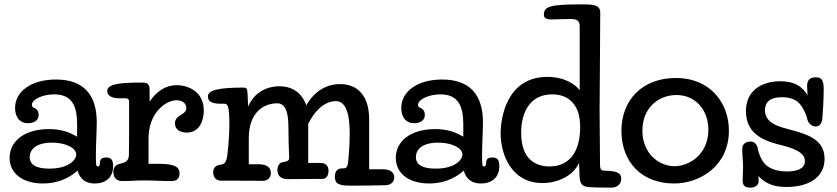

<svg xmlns="http://www.w3.org/2000/svg" viewBox="-20 -829 3834 879"><path d="M333 -203C292 -228 252 -238 204 -238C91 -238 24 -182 24 -106C24 -35 84 11 177 11C239 11 293 -10 335 -48C348 -2 380 11 414 11C462 11 498 -15 498 -69C498 -100 486 -108 466 -108C439 -108 438 -94 437 -79C437 -73 435 -67 428 -67C419 -67 419 -75 419 -124C419 -163 423 -236 423 -269C423 -394 364 -465 236 -465C123 -465 49 -410 49 -335C49 -304 62 -265 108 -265C130 -265 157 -274 157 -303C157 -317 151 -329 137 -335C134 -336 126 -339 126 -349C126 -374 175 -397 228 -397C310 -397 333 -343 333 -261ZM116 -110C116 -143 143 -176 218 -176C284 -176 329 -150 329 -122C329 -98 296 -57 206 -57C144 -57 116 -76 116 -110Z M913 -323C913 -410 841 -439 789 -439C736 -439 696 -409 665 -364V-413C665 -448 656 -451 621 -451C511 -451 471 -440 471 -412C471 -385 504 -379 526 -379H556C566 -379 571 -373 571 -365C571 -193 571 -150 570 -118C569 -89 549 -84 528 -79C506 -74 499 -59 499 -42C499 -22 508 0 540 0C580 0 598 -3 640 -3C680 -3 723 0 765 0C791 0 802 -13 802 -35C802 -66 777 -79 708 -79H660V-195C660 -314 740 -370 788 -370C813 -370 833 -357 833 -335C833 -300 781 -306 781 -264C781 -233 809 -222 835 -222C894 -222 913 -278 913 -323Z M1670 -282C1670 -396 1613 -444 1537 -444C1475 -444 1420 -412 1382 -347C1362 -404 1319 -434 1259 -434C1194 -434 1140 -399 1116 -341L1113 -406C1112 -423 1107 -428 1096 -428C992 -428 932 -419 932 -388C932 -367 944 -354 993 -354H1006C1021 -354 1030 -350 1030 -264C1030 -186 1021 -119 1019 -108C1013 -79 1003 -77 985 -74C965 -71 956 -57 956 -41C956 -21 966 -2 991 -2C1159 -2 1171 -1 1182 -1C1214 -1 1220 -25 1220 -37C1220 -58 1207 -77 1164 -77H1119V-197C1119 -303 1176 -356 1250 -356C1281 -356 1298 -325 1300 -265C1301 -235 1301 -204 1301 -202C1301 -163 1304 -122 1304 -109C1304 -99 1303 -92 1282 -88L1272 -86C1263 -84 1250 -74 1250 -50C1250 -28 1263 -9 1297 -9C1315 -9 1445 -10 1456 -10C1473 -10 1484 -24 1484 -47C1484 -62 1478 -83 1447 -83H1391V-262C1416 -314 1461 -366 1518 -366C1556 -366 1581 -325 1581 -220C1581 -166 1576 -107 1574 -89C1571 -61 1563 -58 1551 -58H1545C1524 -58 1513 -43 1513 -21C1513 10 1527 21 1583 21C1615 21 1723 20 1745 19C1772 18 1785 1 1785 -16C1785 -30 1778 -54 1734 -54H1670Z M2101 -203C2060 -228 2020 -238 1972 -238C1859 -238 1792 -182 1792 -106C1792 -35 1852 11 1945 11C2007 11 2061 -10 2103 -48C2116 -2 2148 11 2182 11C2230 11 2266 -15 2266 -69C2266 -100 2254 -108 2234 -108C2207 -108 2206 -94 2205 -79C2205 -73 2203 -67 2196 -67C2187 -67 2187 -75 2187 -124C2187 -163 2191 -236 2191 -269C2191 -394 2132 -465 2004 -465C1891 -465 1817 -410 1817 -335C1817 -304 1830 -265 1876 -265C1898 -265 1925 -274 1925 -303C1925 -317 1919 -329 1905 -335C1902 -336 1894 -339 1894 -349C1894 -374 1943 -397 1996 -397C2078 -397 2101 -343 2101 -261ZM1884 -110C1884 -143 1911 -176 1986 -176C2052 -176 2097 -150 2097 -122C2097 -98 2064 -57 1974 -57C1912 -57 1884 -76 1884 -110Z M2727 -76C2726 -200 2725 -325 2725 -325C2725 -358 2728 -700 2728 -771C2728 -808 2694 -809 2642 -809C2492 -809 2470 -798 2470 -760C2470 -748 2481 -740 2502 -740C2522 -740 2565 -742 2588 -742C2616 -742 2634 -739 2634 -708V-416C2613 -443 2565 -477 2486 -477C2301 -477 2272 -292 2272 -218C2272 -121 2322 9 2463 9C2533 9 2603 -23 2631 -83L2633 -29C2634 11 2643 23 2670 27C2683 29 2741 30 2778 30C2801 30 2824 18 2824 -10C2824 -44 2792 -46 2744 -48C2736 -48 2727 -50 2727 -76ZM2496 -67C2434 -67 2366 -98 2366 -221C2366 -320 2410 -397 2508 -397C2580 -397 2610 -355 2622 -327C2634 -299 2636 -270 2636 -247C2636 -129 2583 -67 2496 -67Z M3317 -231C3317 -358 3231 -472 3075 -472C2918 -472 2825 -369 2825 -230C2825 -88 2917 11 3066 11C3184 11 3317 -69 3317 -231ZM3077 -394C3163 -394 3223 -327 3223 -235C3223 -120 3133 -68 3068 -68C3002 -68 2921 -121 2921 -231C2921 -336 2995 -394 3077 -394Z M3452 -23C3491 19 3536 27 3581 27C3672 27 3755 -10 3755 -102C3755 -204 3650 -220 3566 -244C3531 -254 3482 -273 3482 -325C3482 -358 3502 -384 3560 -384C3615 -384 3638 -361 3650 -342C3660 -327 3672 -304 3677 -280C3680 -266 3696 -250 3713 -250C3735 -250 3743 -266 3745 -289C3747 -307 3751 -378 3751 -422C3751 -469 3736 -475 3715 -475C3697 -475 3675 -470 3675 -436C3675 -432 3676 -409 3677 -392C3662 -420 3631 -457 3552 -457C3473 -457 3395 -419 3395 -320C3395 -208 3490 -181 3559 -164C3652 -141 3665 -114 3665 -91C3665 -56 3627 -44 3583 -44C3525 -44 3489 -64 3472 -91C3453 -122 3451 -141 3448 -154C3445 -167 3433 -181 3418 -181C3393 -181 3378 -169 3378 -148C3378 -116 3382 -91 3382 -64C3382 -46 3380 -28 3380 -4C3380 14 3384 30 3415 30C3439 30 3453 16 3453 3C3453 -5 3453 -13 3452 -23Z"/></svg>

Font: Life Savers
Style: ExtraBold
Weight: 800
Designer: Pablo Impallari, Rodrigo Fuenzalida, Brenda Gallo
Foundry: Pablo Impallari, Rodrigo Fuenzalida, Brenda Gallo
Version: Version 3.000